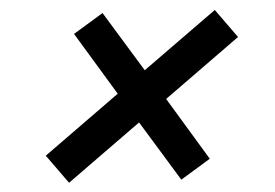

<svg xmlns="http://www.w3.org/2000/svg" viewBox="-20 -499 565 395"><path d="M421.9 -478.5 469.7 -422.9 321.8 -295.4 411.6 -172.4 353 -129.4 266.1 -247.1 122.1 -123 74.2 -178.7 222.2 -306.2 132.3 -429.2 190.9 -472.2 277.8 -354.5Z"/></svg>

Font: Anka/Coder Condensed
Style: Italic
Weight: 400
Width: 4
Italic angle: -12°
Monospace: yes
Version: Version 001.100